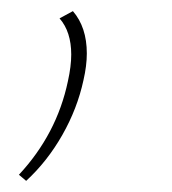

<svg xmlns="http://www.w3.org/2000/svg" viewBox="-20 -136 309 345"><path d="M14 178Q82 105 102 10Q108 -17 108 -38Q108 -79 87 -103L111 -116Q136 -87 136 -40Q136 -18 130 8Q119 59 92 106.5Q65 154 27 189Z"/></svg>

Font: Ysabeau Infant Extralight
Style: Italic
Weight: 200
Italic angle: -12°
Designer: Christian Thalmann (Catharsis Fonts)
Version: Version 0.003